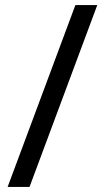

<svg xmlns="http://www.w3.org/2000/svg" viewBox="-20 -734 412 754"><path d="M362 -714 96 0H10L276 -714Z"/></svg>

Font: Noto Sans Kaithi
Style: Regular
Weight: 400
Designer: Monotype Design Team
Foundry: Monotype Imaging Inc.
Version: Version 2.005; ttfautohint (v1.8.4.7-5d5b)